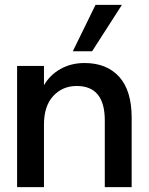

<svg xmlns="http://www.w3.org/2000/svg" viewBox="-20 -766 609 786"><path d="M50 0V-496H160V-417Q184 -459 227.5 -483.5Q271 -508 326 -508Q417 -508 468 -451.5Q519 -395 519 -284V0H409V-273Q409 -414 294 -414Q236 -414 198 -373Q160 -332 160 -256V0ZM278 -556 371 -746H479L357 -556Z"/></svg>

Font: HostGroteskMedium
Style: Regular
Weight: 500
Designer: Doukan Karapınar based on Poppins by Indian Type Foundry, Jonny Pinhorn
Foundry: Element Type
Version: Version 1.001; ttfautohint (v1.8.4.7-5d5b)